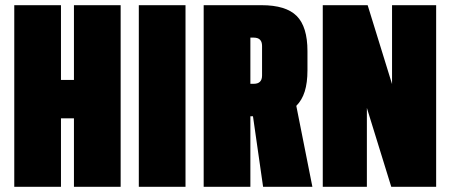

<svg xmlns="http://www.w3.org/2000/svg" viewBox="-20 -720 1736 740"><path d="M445 -700V0H265V-264H215V0H35V-700H215V-412H265V-700Z M695 -700V0H515V-700Z M955 -272H945V0H765V-700H988Q1082 -700 1123.5 -658.5Q1165 -617 1165 -523V-449Q1165 -401 1154.5 -367.5Q1144 -334 1122 -312L1184 0H994ZM945 -397H958Q990 -397 990 -429V-543Q990 -575 958 -575H945Z M1661 0H1488L1394 -304V0H1224V-700H1397L1491 -396V-700H1661Z"/></svg>

Font: FFF_AZADLIQ Black
Style: Regular
Weight: 900
Designer: bBox Type GmbH
Foundry: bBox Type GmbH
Version: Version 1.001